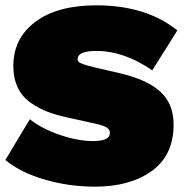

<svg xmlns="http://www.w3.org/2000/svg" viewBox="-22 -690 690 720"><path d="M339 -670Q526 -670 643 -576L549 -426Q444 -499 339 -499Q269 -499 269 -468Q269 -462 273 -458Q277 -454 288 -450Q299 -446 307 -444Q315 -442 334 -437L425 -416Q529 -392 579 -346.5Q629 -301 629 -223Q629 -108 547.5 -49Q466 10 334 10Q237 10 146 -16.5Q55 -43 -2 -90L90 -243Q133 -208 201.5 -184.5Q270 -161 327 -161Q388 -161 390 -189Q391 -203 379.5 -211Q368 -219 337 -226L237 -248Q191 -258 158.5 -270Q126 -282 94 -304Q62 -326 45 -361Q28 -396 28 -443Q28 -546 110.5 -608Q193 -670 339 -670Z"/></svg>

Font: Elaine Sans Black
Style: Regular
Weight: 900
Designer: Wei Huang
Foundry: Wei Huang
Version: Version 2.001;December 24, 2019;FontCreator 12.0.0.2547 64-b